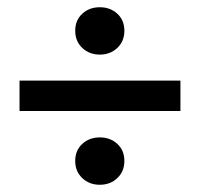

<svg xmlns="http://www.w3.org/2000/svg" viewBox="-20 -595 553 531"><path d="M34 -288V-372H479V-288ZM256 -84Q227 -84 207.5 -102.5Q188 -121 188 -150Q188 -179 207.5 -197Q227 -215 256 -215Q285 -215 304.5 -197Q324 -179 324 -150Q324 -121 304.5 -102.5Q285 -84 256 -84ZM256 -444Q227 -444 207.5 -462.5Q188 -481 188 -510Q188 -539 207.5 -557Q227 -575 256 -575Q285 -575 304.5 -557Q324 -539 324 -510Q324 -481 304.5 -462.5Q285 -444 256 -444Z"/></svg>

Font: CV Source Sans Light
Style: Bold
Weight: 600
Designer: Paul D. Hunt
Foundry: Adobe Systems Incorporated
Version: Version 3.001